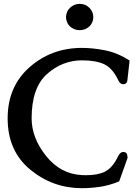

<svg xmlns="http://www.w3.org/2000/svg" viewBox="-20 -969 724 1017"><path d="M414.1 27.8Q259.3 27.8 139.9 -70.8Q20.5 -169.4 20.5 -342.3Q20.5 -510.7 136.5 -613Q252.4 -715.3 414.1 -715.3Q471.7 -715.3 536.9 -702.4Q602.1 -689.5 666.5 -648.4L654.3 -540Q650.4 -522.9 632.3 -522.9H630.4Q616.7 -523.9 606.9 -543Q576.7 -607.4 532.7 -628.4Q488.8 -649.4 414.1 -649.4Q310.5 -649.4 229 -576.9Q147.5 -504.4 147.5 -342.3Q147.5 -238.8 224.1 -142.8Q300.8 -46.9 414.6 -41.5Q426.3 -41 436.5 -41Q495.6 -41 533.7 -58.6Q576.7 -79.1 606.9 -144Q616.2 -161.6 629.9 -164.1H633.3Q651.4 -164.1 654.3 -146.5L655.8 -132.8L611.3 -8.3Q558.1 13.7 508.3 20.8Q458.5 27.8 414.1 27.8ZM401.9 -809.1Q386.7 -809.1 373.5 -814.5Q357.4 -821.8 349.6 -830.1Q339.4 -839.8 335 -852.1Q329.6 -864.7 329.6 -877.9Q329.6 -890.6 335 -904.3Q339.4 -916.5 350.6 -927.7Q358.4 -935.5 373 -942.9Q388.2 -948.7 401.9 -948.7Q416.5 -948.7 431.6 -942.9Q444.3 -936 454.1 -927.2Q463.4 -917.5 469.2 -904.3Q474.1 -891.6 474.1 -877.9Q474.1 -863.8 469.2 -852.1Q463.4 -838.4 454.1 -829.6Q445.3 -821.3 431.2 -814.5Q417.5 -809.1 401.9 -809.1Z"/></svg>

Font: Caudex
Style: Bold
Weight: 700
Version: Version 1.01